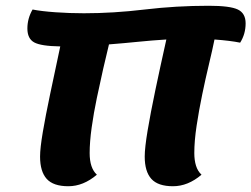

<svg xmlns="http://www.w3.org/2000/svg" viewBox="-20 -621 872 666"><path d="M217 25Q165 25 142 -0.5Q119 -26 119 -78Q119 -107 128.5 -163Q138 -219 154 -295Q170 -371 189 -460Q122 -461 98.5 -474Q75 -487 75 -522Q75 -557 93 -588Q123 -582 172 -578.5Q221 -575 271 -575Q373 -575 482 -588Q591 -601 704 -601Q778 -601 805 -588Q832 -575 832 -540Q832 -503 813 -473Q779 -480 724 -484Q717 -449 705 -399Q693 -349 681.5 -293.5Q670 -238 662 -185Q654 -132 654 -90Q654 -65 660 -46Q666 -27 679 -15Q632 25 580 25Q528 25 505 -0.5Q482 -26 482 -78Q482 -108 492 -168Q502 -228 519 -309Q536 -390 557 -484Q508 -481 458.5 -476Q409 -471 358 -467Q349 -431 338 -382.5Q327 -334 316 -281.5Q305 -229 298 -179Q291 -129 291 -90Q291 -38 316 -15Q269 25 217 25Z"/></svg>

Font: Lemonada SemiBold
Style: Regular
Weight: 600
Designer: Mohamed Gaber (Arabic), Eduardo Tunni (Latin)
Foundry: Kief Type Foundry
Version: Version 4.005; ttfautohint (v1.8.3)